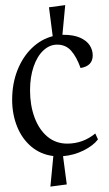

<svg xmlns="http://www.w3.org/2000/svg" viewBox="-20 -582 415 733"><path d="M220.7 14.2 234.9 122.1 172.4 130.4 183.6 13.7Q135.3 7.8 99.6 -22.2Q64 -52.2 45.2 -99.1Q26.4 -146 26.4 -201.2Q26.4 -262.7 46.6 -314Q66.9 -365.2 102.1 -398.9Q137.2 -432.6 181.2 -443.8L167 -554.2L229 -562.5L218.3 -449.2H221.7Q260.7 -449.2 285.9 -438Q311 -426.8 322.5 -408.9Q334 -391.1 334 -370.6Q334 -330.1 287.6 -322.3Q272.5 -364.7 251.7 -388.2Q231 -411.6 198.2 -411.6Q169.4 -411.6 145.8 -389.6Q122.1 -367.7 108.4 -327.9Q94.7 -288.1 94.7 -237.3Q94.7 -180.2 111.8 -133.8Q128.9 -87.4 160.9 -60.5Q192.9 -33.7 236.8 -33.7Q296.4 -33.7 343.8 -72.3L354 -49.8Q335.9 -25.9 299.1 -7.6Q262.2 10.7 220.7 14.2Z"/></svg>

Font: Neuton Light
Style: Regular
Weight: 300
Designer: Brian M Zick
Foundry: Brian M Zick
Version: Version 1.560